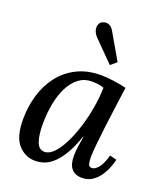

<svg xmlns="http://www.w3.org/2000/svg" viewBox="-142 -865 833 972"><g transform="rotate(20 274.0 -379.0)"><path d="M328 -511Q358 -511 394.5 -506Q431 -501 466 -493Q459 -440 451 -382.5Q443 -325 436.5 -270.5Q430 -216 425.5 -172Q421 -128 421 -103Q421 -84 424.5 -68.5Q428 -53 444 -53Q460 -53 478 -73.5Q496 -94 510 -144L547 -135Q543 -116 533.5 -91.5Q524 -67 508 -43.5Q492 -20 468.5 -4.5Q445 11 414 11Q376 11 357 -12Q338 -35 338 -79Q338 -103 342 -131Q346 -159 351 -188H349Q327 -124 303 -85Q279 -46 255 -25Q231 -4 207.5 3.5Q184 11 162 11Q108 11 70.5 -30.5Q33 -72 33 -166Q33 -235 51.5 -297.5Q70 -360 107.5 -408Q145 -456 200.5 -483.5Q256 -511 328 -511ZM295 -465Q256 -465 226 -442.5Q196 -420 175.5 -380Q155 -340 145 -287.5Q135 -235 135 -175Q135 -119 147.5 -83.5Q160 -48 191 -48Q216 -48 240.5 -73.5Q265 -99 286.5 -142Q308 -185 324.5 -238.5Q341 -292 350.5 -348Q360 -404 361 -455Q349 -460 331.5 -462.5Q314 -465 295 -465ZM352 -574 246 -681Q230 -698 225.5 -713Q221 -728 224 -740.5Q227 -753 235 -760Q243 -766 255 -768.5Q267 -771 281 -764Q295 -757 306 -736L384 -601Z"/></g></svg>

Font: Lora Medium
Style: Italic
Weight: 500
Italic angle: -3°
Designer: Olga Karpushina, Alexei Vanyashin (Cyrillic)
Foundry: Cyreal
Version: Version 3.004